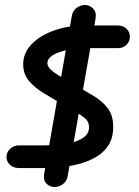

<svg xmlns="http://www.w3.org/2000/svg" viewBox="-20 -670 557 770"><path d="M153 4H57Q34 4 20 -9Q6 -22 6 -41Q6 -60 21 -73.5Q36 -87 57 -87H153Q176 -87 207 -89Q238 -91 267.5 -98Q297 -105 317 -120Q337 -135 337 -160Q337 -179 325.5 -191Q314 -203 291 -216.5Q268 -230 231 -251Q195 -273 158.5 -294.5Q122 -316 97.5 -344Q73 -372 73 -412Q73 -458 107 -493Q141 -528 197.5 -548Q254 -568 321 -568H450Q473 -568 487 -555Q501 -542 501 -523Q501 -504 487.5 -490.5Q474 -477 454 -477H320Q295 -477 268.5 -473Q242 -469 219.5 -461.5Q197 -454 183.5 -442.5Q170 -431 170 -417Q170 -403 185 -389.5Q200 -376 225 -361.5Q250 -347 281 -329Q321 -306 356 -285Q391 -264 412.5 -235.5Q434 -207 434 -161Q434 -117 414.5 -87Q395 -57 363 -39Q331 -21 293 -11.5Q255 -2 218.5 1Q182 4 153 4ZM363 -594 251 38Q247 58 231.5 69Q216 80 199 80Q180 80 166.5 66.5Q153 53 157 28L268 -606Q272 -628 288 -639Q304 -650 320 -650Q340 -650 354 -635Q368 -620 363 -594Z"/></svg>

Font: Edu QLD Beginners
Style: Regular
Weight: 400
Designer: Tina and Corey Anderson
Foundry: Google for Education
Version: Version 1.001